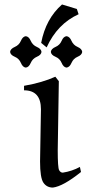

<svg xmlns="http://www.w3.org/2000/svg" viewBox="-20 -827 410 854"><path d="M215.3 7.3Q188 7.3 173.1 -14.4Q158.2 -36.1 158.2 -108.9L162.1 -340.8Q162.1 -425.3 86.9 -425.3V-445.3Q169.9 -460 226.1 -485.8L241.7 -465.8L236.8 -158.7Q236.8 -81.5 242.9 -70.3Q249 -59.1 259.3 -59.1Q300.3 -65.4 335.4 -84.5L340.3 -62Q261.2 1.5 215.3 7.3ZM275.9 -526.4Q262.2 -527.8 254.2 -547.1Q246.1 -566.4 226.8 -574.5Q207.5 -582.5 206.1 -596.2Q207.5 -609.9 226.8 -618.2Q246.1 -626.5 254.2 -645.5Q262.2 -664.6 275.9 -666Q289.6 -664.6 297.9 -645.5Q306.2 -626.5 325.2 -618.2Q344.2 -609.9 345.7 -596.2Q344.2 -582.5 325.2 -574.5Q306.2 -566.4 297.9 -547.1Q289.6 -527.8 275.9 -526.4ZM94.7 -526.4Q81.1 -527.8 73 -547.1Q64.9 -566.4 45.7 -574.5Q26.4 -582.5 24.9 -596.2Q26.4 -609.9 45.7 -618.2Q64.9 -626.5 73 -645.5Q81.1 -664.6 94.7 -666Q108.4 -664.6 116.7 -645.5Q125 -626.5 144 -618.2Q163.1 -609.9 164.6 -596.2Q163.1 -582.5 144 -574.5Q125 -566.4 116.7 -547.1Q108.4 -527.8 94.7 -526.4ZM187.5 -616.2 163.1 -636.2Q183.6 -743.7 255.9 -807.1L321.8 -787.1L329.6 -763.7Q234.9 -720.7 187.5 -616.2Z"/></svg>

Font: Almanac
Style: Regular
Weight: 400
Designer: Eden's Almanac
Version: Version 3.501;March 28, 2021;FontCreator 13.0.0.2683 64-bit